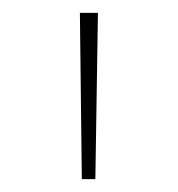

<svg xmlns="http://www.w3.org/2000/svg" viewBox="-20 -793 277 298"><path d="M107 -515 104 -773H132L128 -515Z"/></svg>

Font: Noto Sans Telugu SemiCondensed Thin
Style: Regular
Weight: 100
Width: 4
Designer: Jelle Bosma - Monotype Design Team
Foundry: Monotype Imaging Inc.
Version: Version 2.005; ttfautohint (v1.8.4.7-5d5b)